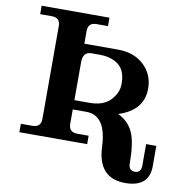

<svg xmlns="http://www.w3.org/2000/svg" viewBox="-96 -823 1053 1095"><g transform="rotate(10 430.5 -275.5)"><path d="M334 -454.1V-234.4H421.9Q501 -234.4 542 -277.1Q583 -319.8 583 -373Q583 -448.7 541 -481.7Q499 -514.6 430.7 -514.6H382.8Q334 -514.6 334 -454.1ZM334 -97.7Q334 -48.8 382.8 -48.8H449.2V0H56.6V-48.8H124Q172.9 -48.8 172.9 -97.7V-634.8Q172.9 -683.6 124 -683.6H56.6V-732.4H449.2V-683.6H382.8Q334 -683.6 334 -634.8V-561.5H528.8Q622.6 -561.5 679.7 -507.6Q736.8 -453.6 736.8 -372.1Q736.8 -245.6 593.8 -200.2Q656.2 -169.9 681.9 -111.3Q707.5 -52.7 707.5 64.9Q707.5 107.9 744.1 107.9Q780.3 107.9 780.3 64.9V-58.6H839.4V59.1Q839.4 120.6 804 150.6Q768.6 180.7 701.2 180.7Q543 180.7 535.6 0Q528.3 -180.7 412.6 -180.7H334Z"/></g></svg>

Font: Munson
Style: Bold
Weight: 700
Designer: Paul James MIller
Foundry: High-Logic / Made with FontCreator
Version: Version 2.10;May 5, 2019;FontCreator 11.5.0.2430 64-bit